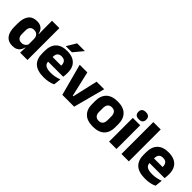

<svg xmlns="http://www.w3.org/2000/svg" viewBox="192 -1743 2812 2812"><g transform="rotate(45 1598.0 -336.5)"><path d="M209.5 11.5Q123.5 11.5 79.2 -45Q35 -101.5 35 -213V-273.5Q35 -387 79.5 -445Q124 -503 214 -503Q258 -503 287.5 -488.5Q317 -474 334.8 -447.5Q352.5 -421 359.5 -385H401L365 -286Q364 -316.5 353 -337.5Q342 -358.5 322.2 -369.8Q302.5 -381 274.5 -381Q232.5 -381 210.5 -356.5Q188.5 -332 188.5 -283V-212.5Q188.5 -164 210.8 -139.2Q233 -114.5 276.5 -114.5Q299.5 -114.5 317.8 -123Q336 -131.5 348.8 -146.5Q361.5 -161.5 367.5 -180.5L405 -106.5H362Q354.5 -73.5 337 -46.5Q319.5 -19.5 288.5 -4Q257.5 11.5 209.5 11.5ZM515 0H363L367.5 -124.5L365 -150.5V-349.5V-371L363 -513.5V-660.5H515Z M861 12.5Q727 12.5 663 -47.2Q599 -107 599 -221.5V-272.5Q599 -385.5 659 -445.8Q719 -506 833.5 -506Q910.5 -506 961.8 -479.8Q1013 -453.5 1038.8 -405Q1064.5 -356.5 1064.5 -288.5V-272Q1064.5 -253 1062.8 -233.2Q1061 -213.5 1058 -196.5H920Q922 -225.5 922.5 -251.2Q923 -277 923 -298Q923 -328.5 913.5 -349.2Q904 -370 884.2 -381Q864.5 -392 833.5 -392Q787.5 -392 766.2 -367.2Q745 -342.5 745 -297V-252L746 -235.5V-200.5Q746 -181.5 752.2 -164.5Q758.5 -147.5 774.2 -134.8Q790 -122 817.8 -114.8Q845.5 -107.5 888.5 -107.5Q934 -107.5 976 -116.2Q1018 -125 1056.5 -140L1044 -25Q1010 -7.5 963.5 2.5Q917 12.5 861 12.5ZM1027 -196.5H680V-291H1027ZM769.5 -541.5 857 -687H1016V-685L895.5 -540H769.5Z M1354 -100H1366L1455.5 -491.5H1612.5L1482 0H1237L1105.5 -491.5H1263.5Z M1881 14Q1762 14 1701.2 -45.2Q1640.5 -104.5 1640.5 -212V-276.5Q1640.5 -385.5 1701.5 -445.8Q1762.5 -506 1881 -506Q1999.5 -506 2060.2 -445.8Q2121 -385.5 2121 -276.5V-212Q2121 -104.5 2060.5 -45.2Q2000 14 1881 14ZM1881 -106.5Q1923.5 -106.5 1945.8 -132.2Q1968 -158 1968 -205.5V-283Q1968 -333 1945.8 -359Q1923.5 -385 1881 -385Q1838.5 -385 1816.2 -359Q1794 -333 1794 -283V-205.5Q1794 -158 1816.2 -132.2Q1838.5 -106.5 1881 -106.5Z M2358.5 0H2205.5V-491.5H2358.5ZM2282 -538Q2239 -538 2219.5 -557.8Q2200 -577.5 2200 -611V-614.5Q2200 -648 2219.5 -667.5Q2239 -687 2282 -687Q2324 -687 2343.8 -667.5Q2363.5 -648 2363.5 -614.5V-611Q2363.5 -577 2343.8 -557.5Q2324 -538 2282 -538Z M2614.5 0H2461.5V-660.5H2614.5Z M2961 12.5Q2827 12.5 2763 -47.2Q2699 -107 2699 -221.5V-272.5Q2699 -385.5 2759 -445.8Q2819 -506 2933.5 -506Q3010.5 -506 3061.8 -479.8Q3113 -453.5 3138.8 -405Q3164.5 -356.5 3164.5 -288.5V-272Q3164.5 -253 3162.8 -233.2Q3161 -213.5 3158 -196.5H3020Q3022 -225.5 3022.5 -251.2Q3023 -277 3023 -298Q3023 -328.5 3013.5 -349.2Q3004 -370 2984.2 -381Q2964.5 -392 2933.5 -392Q2887.5 -392 2866.2 -367.2Q2845 -342.5 2845 -297V-252L2846 -235.5V-200.5Q2846 -181.5 2852.2 -164.5Q2858.5 -147.5 2874.2 -134.8Q2890 -122 2917.8 -114.8Q2945.5 -107.5 2988.5 -107.5Q3034 -107.5 3076 -116.2Q3118 -125 3156.5 -140L3144 -25Q3110 -7.5 3063.5 2.5Q3017 12.5 2961 12.5ZM3127 -196.5H2780V-291H3127Z"/></g></svg>

Font: Anek Malayalam
Style: Bold
Weight: 700
Version: Version 1.003